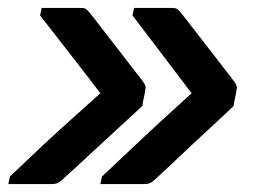

<svg xmlns="http://www.w3.org/2000/svg" viewBox="-20 -542 640 484"><path d="M314 -503 318 -522Q343 -522 365 -522Q387 -522 412 -522Q422 -522 425.5 -520Q429 -518 436 -510Q439 -506 452.5 -489Q466 -472 483.5 -449Q501 -426 519.5 -402.5Q538 -379 551.5 -361Q565 -343 570 -337Q575 -330 576.5 -325.5Q578 -321 576 -315Q575 -305 572.5 -295Q570 -285 569 -275Q543 -250 513 -222.5Q483 -195 454.5 -168Q426 -141 403.5 -120Q381 -99 369 -88Q361 -81 355.5 -79.5Q350 -78 341 -78Q316 -78 287 -78Q258 -78 233 -78L237 -97Q284 -141 322 -177Q360 -213 394.5 -244.5Q429 -276 463 -307Q441 -336 420.5 -363Q400 -390 375 -423Q350 -456 314 -503ZM81 -503 85 -522Q111 -522 133.5 -522Q156 -522 182 -522Q192 -522 195.5 -520Q199 -518 206 -510Q209 -506 222.5 -489Q236 -472 253.5 -449Q271 -426 289.5 -402.5Q308 -379 321.5 -361Q335 -343 340 -337Q345 -330 346.5 -325.5Q348 -321 346 -315Q345 -305 342.5 -295Q340 -285 339 -275Q312 -250 282 -222.5Q252 -195 223 -168Q194 -141 171 -120Q148 -99 136 -88Q128 -81 122.5 -79.5Q117 -78 108 -78Q83 -78 54.5 -78Q26 -78 1 -78L5 -97Q51 -141 89.5 -177Q128 -213 163.5 -244.5Q199 -276 233 -307Q211 -336 190 -363Q169 -390 143.5 -423Q118 -456 81 -503Z"/></svg>

Font: RecMonoLinear Nerd Font Mono
Style: Bold Italic
Weight: 700
Italic angle: -10°
Monospace: yes
Version: Version 1.085; ttfautohint (v1.8.4.7-5d5b);Nerd Fonts 3.2.1